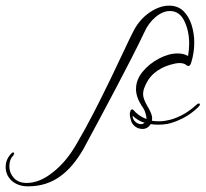

<svg xmlns="http://www.w3.org/2000/svg" viewBox="-342 -450 727 679"><path d="M-243 209Q-279 209 -302 188Q-322 168 -322 141Q-322 113 -302 93Q-299 89 -296 89Q-292 89 -292 93Q-292 95 -295 100Q-309 114 -309 138Q-309 161 -294 178Q-278 197 -248 197Q-202 197 -156 160Q-109 124 -73 62Q-40 6 -9 -54.5Q22 -115 49.5 -172Q77 -229 97.5 -273Q118 -317 130 -340Q151 -381 186.5 -405.5Q222 -430 256 -430Q287 -430 306.5 -411Q326 -392 335.5 -362Q345 -332 345 -299Q345 -263 334 -228Q331 -218 326 -217Q321 -216 317 -220Q308 -227 293 -227Q280 -227 260 -221Q226 -211 202.5 -190.5Q179 -170 167 -136Q164 -126 164 -117Q164 -101 179 -75Q195 -49 196 -34Q196 -26 195 -23Q201 -22 207 -21.5Q213 -21 219 -21Q232 -21 243.5 -23Q255 -25 262 -27Q311 -41 352 -79Q357 -84 362 -84Q365 -84 365 -81Q365 -77 359 -71Q333 -46 304 -31.5Q275 -17 251 -12Q235 -9 218 -9Q211 -9 204.5 -9.5Q198 -10 191 -11Q180 6 162 6Q147 6 135.5 -3Q124 -12 121 -25Q117 -38 117 -47Q117 -53 119 -55Q119 -63 126 -63Q128 -63 129 -62Q147 -40 176 -29Q176 -38 173 -48Q169 -63 159 -76Q139 -107 139 -135Q139 -168 162.5 -196.5Q186 -225 220.5 -243Q255 -261 286 -261Q308 -261 323 -252Q325 -263 326 -274Q327 -285 327 -296Q327 -340 310 -375.5Q293 -411 259 -411Q234 -411 208.5 -390Q183 -369 168 -335Q150 -297 124.5 -247Q99 -197 69.5 -141Q40 -85 10 -29Q-20 27 -47 77Q-84 141 -127 172Q-176 209 -243 209ZM156 -11Q164 -11 169 -16Q145 -23 127 -41Q127 -28 136.5 -19.5Q146 -11 156 -11Z"/></svg>

Font: Passions Conflict
Style: Regular
Weight: 400
Designer: Robert E. Leuschke
Foundry: Robert E. Leuschke
Version: Version 1.010; ttfautohint (v1.8.3)